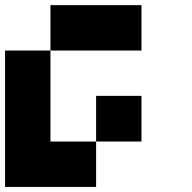

<svg xmlns="http://www.w3.org/2000/svg" viewBox="-20 -740 761 760"><path d="M179.7 -179.7Q240.2 -179.7 360.4 -179.7Q360.4 -120.1 360.4 0Q299.8 0 179.7 0Q120.1 0 0 0Q0 -179.7 0 -540Q59.6 -540 179.7 -540Q179.7 -419.9 179.7 -179.7ZM179.7 -719.7Q299.8 -719.7 540 -719.7Q540 -660.2 540 -540Q480.5 -540 360.4 -540Q299.8 -540 179.7 -540Q179.7 -599.6 179.7 -719.7ZM360.4 -360.4Q419.9 -360.4 540 -360.4Q540 -299.8 540 -179.7Q480.5 -179.7 360.4 -179.7Q360.4 -240.2 360.4 -360.4Z"/></svg>

Font: Pixelfont
Style: 5 px
Weight: 400
Designer: Eugene Lysy
Version: Version 1.0.2 (beta)